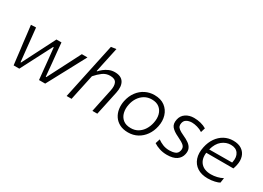

<svg xmlns="http://www.w3.org/2000/svg" viewBox="-19 -1451 2969 2171"><g transform="rotate(30 1465.5 -365.0)"><path d="M140 0Q134 -46.5 128.5 -93.2Q123 -140 117.5 -187L106 -277Q100 -331.5 93.5 -385Q87 -438.5 80 -495.5L145.5 -498Q152.5 -433 159.5 -364Q166.5 -295 173 -231L190 -70H196.5L280 -234Q313 -298.5 346 -363.5Q379 -428.5 413 -495.5H478.5Q484 -433 490.5 -366.8Q497 -300.5 503.5 -236.5L519 -70H526L612 -237.5Q644.5 -301 679.8 -369.2Q715 -437.5 744.5 -495.5H818Q788 -439.5 758.8 -385.2Q729.5 -331 700.5 -276L653.5 -189Q627.5 -140.5 602.2 -93.2Q577 -46 552 0H471.5Q465.5 -58.5 458.8 -124.8Q452 -191 446.5 -250L430.5 -403.5H423L343 -249Q312 -189 278.8 -125Q245.5 -61 214 0Z M832 0Q844 -55.5 854.8 -107.2Q865.5 -159 878.5 -219L937 -494Q950.5 -556.5 963.2 -615.8Q976 -675 988 -731.5L1054.5 -741Q1029 -622 1001.5 -494L985 -414H991.5Q1008.5 -433.5 1035.2 -455Q1062 -476.5 1096.5 -491.5Q1131 -506.5 1171.5 -506.5Q1254 -506.5 1286.5 -455Q1319 -403.5 1299.5 -313Q1295 -292 1290.2 -270.2Q1285.5 -248.5 1279.5 -219.5Q1266.5 -158 1255.5 -107Q1244.5 -56 1232.5 0H1168.5Q1180 -56 1190.8 -107Q1201.5 -158 1214 -217L1232 -302.5Q1246.5 -370.5 1227.5 -407.5Q1208.5 -444.5 1145.5 -444.5Q1092 -444.5 1049.5 -413Q1007 -381.5 968 -336L942.5 -216.5Q930 -158 919 -106.8Q908 -55.5 896.5 0Z M1637.5 10.5Q1573 10.5 1527.2 -13.2Q1481.5 -37 1454.5 -77.2Q1427.5 -117.5 1419.8 -168.5Q1412 -219.5 1423 -274Q1438.5 -348 1477.5 -400Q1516.5 -452 1571.2 -479.2Q1626 -506.5 1688.5 -506.5Q1772.5 -506.5 1825.5 -466.5Q1878.5 -426.5 1898.2 -361.8Q1918 -297 1902 -222.5Q1887.5 -153 1850.5 -100.8Q1813.5 -48.5 1759.2 -19Q1705 10.5 1637.5 10.5ZM1640 -47.5Q1693 -47.5 1733.5 -72.2Q1774 -97 1800 -138.5Q1826 -180 1836.5 -230.5Q1849.5 -291 1836.5 -340.2Q1823.5 -389.5 1786.2 -419Q1749 -448.5 1688 -448.5Q1635.5 -448.5 1594.5 -424.5Q1553.5 -400.5 1526.2 -359.2Q1499 -318 1488.5 -265.5Q1476.5 -208 1488.8 -158.2Q1501 -108.5 1538.5 -78Q1576 -47.5 1640 -47.5Z M2145 10Q2092.5 10 2046.8 -5Q2001 -20 1970 -41.5L1989 -101.5Q2021 -78 2059 -62.8Q2097 -47.5 2144.5 -47.5Q2184.5 -47.5 2217.5 -59.8Q2250.5 -72 2259.5 -113Q2268 -152 2243.5 -176Q2219 -200 2151.5 -231.5Q2088 -261 2059 -296.2Q2030 -331.5 2043 -391.5Q2054.5 -446.5 2099.2 -476.5Q2144 -506.5 2205.5 -506.5Q2251 -506.5 2294 -495.5Q2337 -484.5 2369 -464.5L2351.5 -406.5Q2320.5 -427.5 2281.5 -438.2Q2242.5 -449 2210.5 -449Q2193.5 -449 2171.8 -444.2Q2150 -439.5 2132.2 -425.2Q2114.5 -411 2108 -382Q2103.5 -360.5 2108.8 -343.2Q2114 -326 2135 -309.8Q2156 -293.5 2198 -274.5Q2243 -254.5 2275 -231.8Q2307 -209 2321 -178.2Q2335 -147.5 2325.5 -104Q2314 -50.5 2269.2 -20.2Q2224.5 10 2145 10Z M2677.5 10Q2595.5 10 2541 -25.2Q2486.5 -60.5 2465 -123.8Q2443.5 -187 2461.5 -271.5Q2476.5 -343 2513 -395.5Q2549.5 -448 2602.2 -476.8Q2655 -505.5 2718.5 -505.5Q2787.5 -505.5 2830.2 -476.2Q2873 -447 2888.2 -397.2Q2903.5 -347.5 2890 -287Q2887.5 -274 2883 -259.5Q2878.5 -245 2874.5 -233.5H2520.5Q2509.5 -148 2554 -98Q2598.5 -48 2687 -48Q2724.5 -48 2764.8 -57.5Q2805 -67 2837.5 -85L2828 -21.5Q2810 -10 2767.5 0Q2725 10 2677.5 10ZM2718 -451Q2656.5 -451 2605 -410Q2553.5 -369 2530.5 -282.5L2829 -284Q2830 -289.5 2831 -294Q2845.5 -363 2815.2 -407Q2785 -451 2718 -451Z"/></g></svg>

Font: Commissioner Light
Style: Italic
Weight: 300
Italic angle: -12°
Designer: Kostas Bartsokas
Foundry: Kostas Bartsokas
Version: Version 1.000; ttfautohint (v1.8.3)